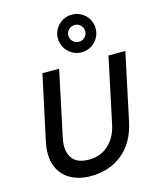

<svg xmlns="http://www.w3.org/2000/svg" viewBox="-151 -1172 1058 1286"><g transform="rotate(-15 378.0 -529.0)"><path d="M473 -807Q436 -807 406.5 -824.5Q377 -842 359 -872Q341 -902 341 -938Q341 -974 359 -1003.5Q377 -1033 406.5 -1050.5Q436 -1068 473 -1068Q508 -1068 538 -1050.5Q568 -1033 585.5 -1003.5Q603 -974 603 -938Q603 -902 585.5 -872Q568 -842 538 -824.5Q508 -807 473 -807ZM473 -880Q497 -880 514 -897Q531 -914 531 -938Q531 -962 514 -979Q497 -996 473 -996Q448 -996 431 -979Q414 -962 414 -938Q414 -914 431 -897Q448 -880 473 -880ZM318 10Q236 10 176 -24Q116 -58 90 -125Q64 -192 85 -293L181 -740H297L200 -283Q183 -201 215.5 -150.5Q248 -100 334 -100Q415 -100 469.5 -150.5Q524 -201 542 -283L639 -740H756L658 -279Q628 -136 537 -63Q446 10 318 10Z"/></g></svg>

Font: Be Vietnam Pro Medium
Style: Italic
Weight: 500
Italic angle: -12°
Designer: Lam Bao, Tony Le, Vietanh Nguyen
Foundry: Yellow Type Foundry
Version: Version 1.002; ttfautohint (v1.8.3)